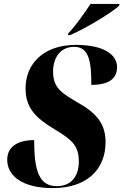

<svg xmlns="http://www.w3.org/2000/svg" viewBox="-20 -954 633 984"><path d="M330 -783 328 -774H339C420 -808 558 -893 590 -924L593 -934H444C415 -890 367 -821 330 -783ZM250 10C424 10 521 -84 521 -226C521 -313 481 -370 386 -424C302 -474 252 -499 252 -587C252 -663 293 -714 360 -714C439 -714 448 -632 448 -519C542 -519 580 -554 580 -610C580 -673 514 -724 369 -724C204 -724 111 -628 111 -501C111 -399 165 -348 262 -290C348 -238 384 -208 384 -126C384 -58 351 0 271 0C182 0 155 -75 155 -236C72 -236 17 -203 17 -135C17 -52 96 10 250 10Z"/></svg>

Font: Noto Serif Display SemiCondensed ExtraBold
Style: Italic
Weight: 800
Width: 4
Italic angle: -12°
Designer: Monotype Design Team
Foundry: Monotype Imaging Inc.
Version: Version 2.009